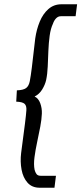

<svg xmlns="http://www.w3.org/2000/svg" viewBox="-20 -738 381 899"><path d="M166 141Q130 141 109 117.5Q88 94 81 56.5Q74 19 79 -22L97 -160Q102 -200 103.5 -221.5Q105 -243 95 -252Q85 -261 56 -262L59 -315Q89 -316 102 -325.5Q115 -335 119.5 -358Q124 -381 129 -421L145 -558Q151 -600 166 -636.5Q181 -673 206.5 -695.5Q232 -718 268 -718H341L334 -662H265Q252 -662 242.5 -652Q233 -642 228 -627Q217 -604 212.5 -570.5Q208 -537 206.5 -500Q205 -463 203.5 -427Q202 -391 196 -363Q191 -341 177.5 -319Q164 -297 142 -286Q160 -278 168.5 -254.5Q177 -231 176 -206Q175 -179 168.5 -144.5Q162 -110 154 -73Q146 -36 141.5 -2Q137 32 142 57Q145 69 151 77Q157 85 170 85H242L235 141Z"/></svg>

Font: Kulim Park
Style: Italic
Weight: 400
Italic angle: -8°
Designer: Noponies / Dale Sattler
Foundry: Noponies
Version: Version 1.000; ttfautohint (v1.8.3)